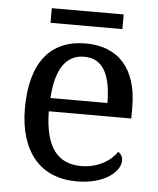

<svg xmlns="http://www.w3.org/2000/svg" viewBox="-50 -719 636 772"><g transform="rotate(5 267.5 -332.5)"><path d="M274.9 -492.2C315.4 -492.2 342.3 -474.6 359.4 -443.4C376.5 -412.1 383.8 -367.7 383.8 -314.9H153.8C161.1 -430.7 200.7 -492.2 274.9 -492.2ZM55.2 -264.2C55.2 -177.7 77.1 -108.9 116.7 -62C156.2 -15.1 214.8 9.8 287.1 9.8C406.7 9.8 462.9 -48.8 462.9 -88.9C462.9 -106 453.1 -119.1 443.8 -123C420.4 -86.4 367.7 -53.2 300.8 -53.2C206.1 -53.2 154.3 -114.7 151.9 -261.2H484.9V-307.1C484.9 -464.8 405.8 -545.9 276.9 -545.9C134.8 -545.9 55.2 -451.2 55.2 -264.2ZM127.9 -616.2H418V-675.3H127.9Z"/></g></svg>

Font: The Erased English
Style: Regular
Weight: 400
Designer: Monotype Design team + ligartures altered by 180 Amsterdam
Foundry: Monotype Imaging Inc.
Version: Version 1.030;Glyphs 3.1.2 (3151)